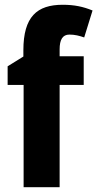

<svg xmlns="http://www.w3.org/2000/svg" viewBox="-20 -785 408 805"><path d="M331 -429V-549H230V-578C230 -618 242 -640 271 -640C294 -640 313 -635 333 -628L368 -741C329 -757 292 -765 243 -765C135 -765 78 -715 78 -574V-548L12 -507V-429H79V0H230V-429Z"/></svg>

Font: Noto Sans Sinhala UI Condensed ExtraBold
Style: Regular
Weight: 800
Width: 3
Designer: Jelle Bosma - Monotype Design Team
Foundry: Monotype Imaging Inc.
Version: Version 2.006